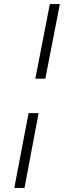

<svg xmlns="http://www.w3.org/2000/svg" viewBox="-20 -758 347 940"><path d="M50 162 120 -204H169L100 162ZM153 -373 224 -738H273L202 -373Z"/></svg>

Font: REM ExtraLight
Style: Italic
Weight: 250
Italic angle: -11°
Designer: Octavio Pardo
Foundry: Ashler Design
Version: Version 1.005;gftools[0.9.28]